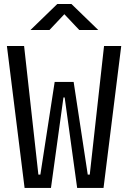

<svg xmlns="http://www.w3.org/2000/svg" viewBox="-20 -918 626 938"><path d="M100.1 0H229L290 -441.9H295.9L356.9 0H485.8L572.3 -693.4H488.3L418.5 -64.9H408.7L339.8 -517.6H247.1L177.2 -64.9H167.5L97.7 -693.4H13.7ZM128.9 -771.5H221.7L294.4 -848.6L367.2 -771.5H460L329.1 -898.4H259.8Z"/></svg>

Font: Cascadia Code SemiLight
Style: Regular
Weight: 350
Monospace: yes
Designer: Aaron Bell
Foundry: Saja Typeworks
Version: Version 2404.023